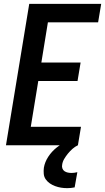

<svg xmlns="http://www.w3.org/2000/svg" viewBox="-20 -755 546 998"><path d="M11 0 132 -735H506L490 -639H229L195 -430H399L383 -334H179L140 -96H401L385 0ZM330 223Q313 223 297.5 220.5Q282 218 267 212.5Q252 207 239.5 198.5Q227 190 218 177.5Q209 165 207.5 149Q206 133 208 117Q213 87 231 59.5Q249 32 275 11.5Q301 -9 331 -22Q361 -35 391 -40L385 0Q370 7 357 18.5Q344 30 333 43.5Q322 57 313.5 71.5Q305 86 303 102Q301 112 304.5 121Q308 130 315.5 135Q323 140 332.5 142Q342 144 352 144Q359 144 366 143Q373 142 382 140L368 219Q358 221 348.5 222Q339 223 330 223Z"/></svg>

Font: Iosevka
Style: Bold Italic
Weight: 700
Italic angle: -9°
Monospace: yes
Designer: Belleve Invis
Foundry: Belleve Invis
Version: Version 32.5.0; ttfautohint (v1.8.4)